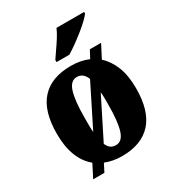

<svg xmlns="http://www.w3.org/2000/svg" viewBox="-191 -881 947 1035"><g transform="rotate(-30 282.5 -363.0)"><path d="M228 -619Q241 -639 259 -664.5Q277 -690 294 -717Q311 -744 320 -766H492V-756Q483 -743 462.5 -723.5Q442 -704 414.5 -682Q387 -660 359 -640Q331 -620 308 -606H228ZM124 -40Q81 -75 58.5 -132.5Q36 -190 36 -270Q36 -411 99 -480.5Q162 -550 284 -550Q345 -550 393 -529L418 -576H488L446 -495Q485 -460 507 -404.5Q529 -349 529 -270Q529 -129 466 -59.5Q403 10 281 10Q252 10 226.5 5Q201 0 178 -9L153 40H83ZM339 -437Q322 -482 282 -482Q242 -482 225.5 -428.5Q209 -375 209 -270Q209 -245 209 -222.5Q209 -200 211 -181ZM283 -58Q322 -58 338.5 -111Q355 -164 355 -268Q355 -288 355 -307.5Q355 -327 353 -346L228 -97Q237 -77 249.5 -67.5Q262 -58 283 -58Z"/></g></svg>

Font: Noto Serif Condensed Black
Style: Regular
Weight: 900
Width: 3
Designer: Monotype Design Team
Foundry: Monotype Imaging Inc.
Version: Version 2.015; ttfautohint (v1.8.4.7-5d5b)